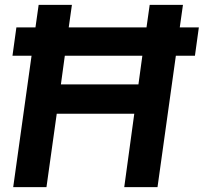

<svg xmlns="http://www.w3.org/2000/svg" viewBox="-20 -765 833 785"><path d="M34 0 109 -537H31L47 -653H125L138 -745H274L261 -653H579L592 -745H728L715 -653H793L777 -537H699L624 0H488L529 -300H212L170 0ZM229 -420H546L562 -537H245Z"/></svg>

Font: Plus Jakarta Sans
Style: Bold Italic
Weight: 700
Italic angle: -8°
Designer: Gumpita Rahayu
Foundry: Tokotype
Version: Version 2.071; ttfautohint (v1.8.4.7-5d5b);gftools[0.9.29]